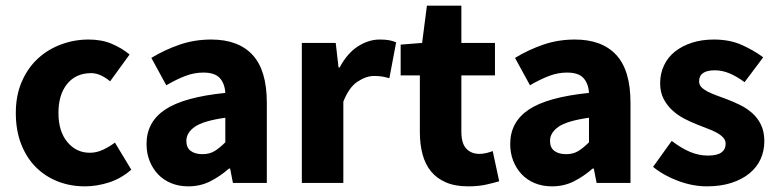

<svg xmlns="http://www.w3.org/2000/svg" viewBox="-20 -648 2755 680"><path d="M281 12Q229 12 184.5 -5.5Q140 -23 107 -56Q74 -89 55 -137.5Q36 -186 36 -248Q36 -310 57 -358.5Q78 -407 113.5 -440Q149 -473 196 -490.5Q243 -508 294 -508Q340 -508 375.5 -493Q411 -478 439 -455L370 -360Q335 -389 303 -389Q249 -389 218 -351Q187 -313 187 -248Q187 -183 218.5 -145Q250 -107 298 -107Q322 -107 344.5 -117.5Q367 -128 387 -143L445 -47Q408 -15 365 -1.5Q322 12 281 12Z M647 12Q613 12 585.5 0.5Q558 -11 539 -31.5Q520 -52 509.5 -79Q499 -106 499 -138Q499 -216 565 -260Q631 -304 778 -319Q776 -352 758.5 -371.5Q741 -391 700 -391Q668 -391 636.5 -379Q605 -367 569 -346L516 -443Q564 -472 616.5 -490Q669 -508 728 -508Q824 -508 874.5 -453.5Q925 -399 925 -284V0H805L795 -51H791Q759 -23 724 -5.5Q689 12 647 12ZM697 -102Q722 -102 740 -113Q758 -124 778 -144V-231Q700 -220 670 -199Q640 -178 640 -149Q640 -125 655.5 -113.5Q671 -102 697 -102Z M1049 0V-496H1169L1179 -409H1183Q1210 -460 1248 -484Q1286 -508 1324 -508Q1345 -508 1358.5 -505.5Q1372 -503 1383 -498L1359 -371Q1345 -375 1333 -377Q1321 -379 1305 -379Q1277 -379 1246.5 -359Q1216 -339 1196 -288V0Z M1638 12Q1592 12 1559.5 -2Q1527 -16 1506.5 -41Q1486 -66 1476.5 -101.5Q1467 -137 1467 -180V-381H1399V-490L1475 -496L1492 -628H1614V-496H1733V-381H1614V-182Q1614 -140 1631.5 -121.5Q1649 -103 1678 -103Q1690 -103 1702.5 -106Q1715 -109 1725 -113L1748 -6Q1728 0 1701 6Q1674 12 1638 12Z M1935 12Q1901 12 1873.5 0.5Q1846 -11 1827 -31.5Q1808 -52 1797.5 -79Q1787 -106 1787 -138Q1787 -216 1853 -260Q1919 -304 2066 -319Q2064 -352 2046.5 -371.5Q2029 -391 1988 -391Q1956 -391 1924.5 -379Q1893 -367 1857 -346L1804 -443Q1852 -472 1904.5 -490Q1957 -508 2016 -508Q2112 -508 2162.5 -453.5Q2213 -399 2213 -284V0H2093L2083 -51H2079Q2047 -23 2012 -5.5Q1977 12 1935 12ZM1985 -102Q2010 -102 2028 -113Q2046 -124 2066 -144V-231Q1988 -220 1958 -199Q1928 -178 1928 -149Q1928 -125 1943.5 -113.5Q1959 -102 1985 -102Z M2483 12Q2434 12 2382.5 -7Q2331 -26 2293 -57L2359 -149Q2393 -123 2424 -110Q2455 -97 2487 -97Q2520 -97 2535 -108Q2550 -119 2550 -139Q2550 -151 2541.5 -160.5Q2533 -170 2518.5 -178Q2504 -186 2486 -192.5Q2468 -199 2449 -207Q2426 -216 2403 -228Q2380 -240 2361 -257.5Q2342 -275 2330 -298.5Q2318 -322 2318 -353Q2318 -387 2331.5 -416Q2345 -445 2370 -465Q2395 -485 2430 -496.5Q2465 -508 2508 -508Q2565 -508 2608 -488.5Q2651 -469 2683 -445L2617 -357Q2590 -377 2564 -388Q2538 -399 2512 -399Q2456 -399 2456 -360Q2456 -348 2464 -339.5Q2472 -331 2485.5 -324Q2499 -317 2516.5 -310.5Q2534 -304 2553 -297Q2577 -288 2600.5 -276.5Q2624 -265 2643.5 -248Q2663 -231 2675 -206.5Q2687 -182 2687 -148Q2687 -114 2674 -85Q2661 -56 2635 -34.5Q2609 -13 2571 -0.5Q2533 12 2483 12Z"/></svg>

Font: TT Toshiba Sans
Style: Bold
Weight: 700
Designer: Paul D. Hunt
Foundry: Toshiba Corporation
Version: Version 2.020;PS 2.000;hotconv 1.0.86;makeotf.lib2.5.63406